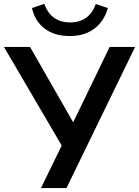

<svg xmlns="http://www.w3.org/2000/svg" viewBox="-32 -958 708 978"><path d="M176.8 0 282.2 -216.8 -11.7 -718.8H121.1L340.8 -335L526.4 -718.8H656.2L306.6 0ZM130.9 -917 193.4 -938.5Q227.5 -843.8 325.2 -843.8Q421.9 -843.8 456.1 -937.5L517.6 -917Q498 -848.6 447.8 -811.5Q397.5 -774.4 324.2 -774.4Q245.1 -774.4 195.3 -812.5Q145.5 -850.6 130.9 -917Z"/></svg>

Font: Min Sans SemiBold
Style: Regular
Weight: 600
Designer: Jinseong-Kim, NotoSansCJK, Nunito
Foundry: Jinseong-Kim
Version: Version 1.400;Glyphs 3.1.2 (3151)